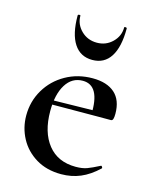

<svg xmlns="http://www.w3.org/2000/svg" viewBox="-100 -696 615 775"><g transform="rotate(15 207.0 -308.5)"><path d="M33 -181Q33 -240 62 -289Q91 -338 141.5 -366.5Q192 -395 254 -395Q314 -395 346.5 -366Q379 -337 379 -280Q379 -265 376.5 -258Q374 -251 368 -251H286Q291 -375 218 -375Q173 -375 147.5 -334Q122 -293 122 -223Q122 -135 163 -83.5Q204 -32 279 -32Q307 -32 326 -39Q345 -46 376 -62L378 -63Q380 -63 382.5 -59Q385 -55 383 -53Q347 -19 310 -3.5Q273 12 230 12Q169 12 124.5 -15Q80 -42 56.5 -86Q33 -130 33 -181ZM92 -267 314 -271V-251L93 -250ZM140 -626Q140 -590 166.5 -564Q193 -538 232 -538Q270 -538 296.5 -564Q323 -590 323 -626Q323 -629 328.5 -628.5Q334 -628 334 -624Q334 -547 308 -506.5Q282 -466 232 -466Q182 -466 155.5 -506.5Q129 -547 129 -624Q129 -628 134.5 -628.5Q140 -629 140 -626Z"/></g></svg>

Font: Cormorant Infant SemiBold
Style: Regular
Weight: 600
Designer: Christian Thalmann (Catharsis Fonts)
Foundry: Catharsis Fonts
Version: Version 4.000